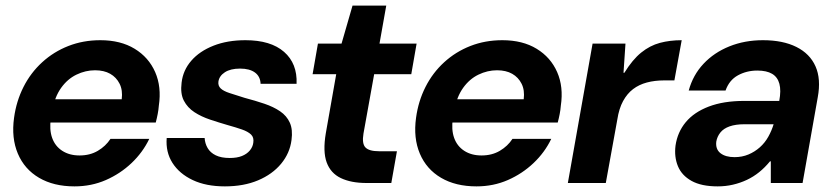

<svg xmlns="http://www.w3.org/2000/svg" viewBox="-20 -651 2966 683"><path d="M245 12Q171 12 119 -18.5Q67 -49 43.5 -104.5Q20 -160 30 -232Q38 -291 63.5 -341.5Q89 -392 130 -429.5Q171 -467 223.5 -487.5Q276 -508 337 -508Q409 -508 459 -477.5Q509 -447 532 -394.5Q555 -342 545 -275Q544 -261 541 -245.5Q538 -230 534 -215H122L137 -298H413Q417 -330 405.5 -353Q394 -376 372 -388.5Q350 -401 318 -401Q284 -401 252 -385.5Q220 -370 197.5 -338.5Q175 -307 166 -259L161 -230Q155 -190 165.5 -160.5Q176 -131 201.5 -114.5Q227 -98 263 -98Q300 -98 328 -114.5Q356 -131 373 -157H511Q488 -109 448 -71Q408 -33 356.5 -10.5Q305 12 245 12Z M780 12Q713 12 665.5 -10.5Q618 -33 593.5 -71.5Q569 -110 573 -160H708Q709 -141 718.5 -124.5Q728 -108 747.5 -98.5Q767 -89 797 -89Q823 -89 840.5 -96Q858 -103 868.5 -115.5Q879 -128 881 -143Q884 -162 873 -172.5Q862 -183 840.5 -190.5Q819 -198 790 -206Q759 -215 727.5 -225.5Q696 -236 671.5 -252Q647 -268 634 -293Q621 -318 626 -357Q631 -401 660.5 -435Q690 -469 739.5 -488.5Q789 -508 853 -508Q943 -508 990.5 -466.5Q1038 -425 1035 -353H907Q906 -379 887 -393Q868 -407 834 -407Q800 -407 780 -394Q760 -381 757 -361Q755 -346 765 -336.5Q775 -327 796.5 -320Q818 -313 850 -303Q888 -293 920.5 -282Q953 -271 976.5 -255Q1000 -239 1011 -214.5Q1022 -190 1017 -153Q1011 -106 980 -68.5Q949 -31 898 -9.5Q847 12 780 12Z M1284 0Q1229 0 1192.5 -17.5Q1156 -35 1142 -73.5Q1128 -112 1139 -177L1176 -387H1092L1111 -496H1195L1234 -631H1354L1330 -496H1462L1443 -387H1311L1273 -176Q1267 -140 1280 -126.5Q1293 -113 1328 -113H1392L1372 0Z M1675 12Q1601 12 1549 -18.5Q1497 -49 1473.5 -104.5Q1450 -160 1460 -232Q1468 -291 1493.5 -341.5Q1519 -392 1560 -429.5Q1601 -467 1653.5 -487.5Q1706 -508 1767 -508Q1839 -508 1889 -477.5Q1939 -447 1962 -394.5Q1985 -342 1975 -275Q1974 -261 1971 -245.5Q1968 -230 1964 -215H1552L1567 -298H1843Q1847 -330 1835.5 -353Q1824 -376 1802 -388.5Q1780 -401 1748 -401Q1714 -401 1682 -385.5Q1650 -370 1627.5 -338.5Q1605 -307 1596 -259L1591 -230Q1585 -190 1595.5 -160.5Q1606 -131 1631.5 -114.5Q1657 -98 1693 -98Q1730 -98 1758 -114.5Q1786 -131 1803 -157H1941Q1918 -109 1878 -71Q1838 -33 1786.5 -10.5Q1735 12 1675 12Z M2000 0 2088 -496H2205L2198 -392H2201Q2230 -439 2261 -464Q2292 -489 2327.5 -498.5Q2363 -508 2405 -508L2379 -365H2343Q2309 -365 2281 -357.5Q2253 -350 2232 -334Q2211 -318 2196.5 -291.5Q2182 -265 2176 -226L2135 0Z M2533 12Q2475 12 2440 -7.5Q2405 -27 2391.5 -60Q2378 -93 2383 -133Q2390 -181 2419.5 -216.5Q2449 -252 2501.5 -272Q2554 -292 2627 -292H2752Q2759 -329 2752.5 -353Q2746 -377 2726.5 -388.5Q2707 -400 2674 -400Q2636 -400 2605 -383Q2574 -366 2561 -329H2430Q2445 -384 2482.5 -424Q2520 -464 2574.5 -486Q2629 -508 2694 -508Q2765 -508 2813 -484Q2861 -460 2881 -415Q2901 -370 2889 -305L2835 0H2722V-77H2719Q2701 -55 2680.5 -38.5Q2660 -22 2636.5 -11Q2613 0 2587 6Q2561 12 2533 12ZM2593 -92Q2620 -92 2642.5 -101.5Q2665 -111 2683 -127Q2701 -143 2713 -164.5Q2725 -186 2732 -209H2628Q2597 -209 2575.5 -201.5Q2554 -194 2542.5 -179.5Q2531 -165 2528 -147Q2525 -120 2543 -106Q2561 -92 2593 -92Z"/></svg>

Font: DM Sans 36pt
Style: Bold Italic
Weight: 700
Italic angle: -10°
Designer: Colophon Foundry, Jonny Pinhorn
Foundry: Colophon Foundry
Version: Version 4.004;gftools[0.9.30]